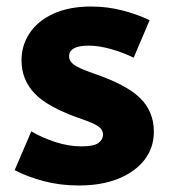

<svg xmlns="http://www.w3.org/2000/svg" viewBox="-20 -557 525 589"><path d="M25 -35 76 -154Q108 -135 149 -121.5Q190 -108 230 -108Q268 -108 282 -118.5Q296 -129 296 -144Q296 -159 281 -169.5Q266 -180 230 -192Q128 -227 87 -269.5Q46 -312 46 -372Q46 -418 71 -455.5Q96 -493 144 -515Q192 -537 260 -537Q309 -537 355.5 -525Q402 -513 439 -495L390 -380Q360 -395 322 -406Q284 -417 252 -417Q192 -417 192 -384Q192 -369 207.5 -358Q223 -347 266 -332Q367 -298 409.5 -256.5Q452 -215 452 -153Q452 -104 423.5 -67Q395 -30 343.5 -9Q292 12 222 12Q164 12 113.5 -1.5Q63 -15 25 -35Z"/></svg>

Font: Radio Canada
Style: Bold
Weight: 700
Designer: Charles Daoud, Etienne Aubert Bonn, Alexandre Saumier Demers, Jacques Le Bailly
Foundry: Radio-Canada
Version: Version 2.104; ttfautohint (v1.8.4.7-5d5b);gftools[0.9.28.de